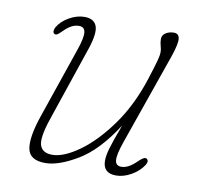

<svg xmlns="http://www.w3.org/2000/svg" viewBox="-59 -508 602 577"><g transform="rotate(10 242.0 -219.5)"><path d="M412 -58.5Q421 -52.5 412.5 -39Q399.5 -19 376.2 -5.8Q353 7.5 330 7.5Q290 7.5 290 -31Q290 -45.5 296.2 -67.8Q302.5 -90 322.5 -143.5Q269.5 -61 212.2 -26.8Q155 7.5 114 7.5Q66.5 7.5 60 -26.5Q53.5 -60.5 76.5 -128L151.5 -347Q164 -383.5 162 -399.8Q160 -416 143 -416Q132 -416 121 -410.5Q110 -405 96 -391Q88.5 -383.5 83.8 -380.2Q79 -377 74 -379.5Q70 -382 70.2 -387.8Q70.5 -393.5 73.5 -399Q84.5 -418.5 108 -432Q131.5 -445.5 155 -445.5Q183.5 -445.5 191.8 -424.8Q200 -404 183.5 -354.5L105.5 -124Q85.5 -64.5 93 -42.5Q100.5 -20.5 130.5 -20.5Q165 -20.5 212 -54Q259 -87.5 303.5 -149Q348 -210.5 375.5 -295.5Q390 -341 394 -356.5Q398 -372 398 -380.5Q398 -389.5 395 -399.2Q392 -409 392 -420Q392 -432 402.8 -438.8Q413.5 -445.5 427.5 -445.5Q442.5 -445.5 444.5 -430Q446.5 -414.5 432 -372.5L335 -95Q321 -55 322.5 -38Q324 -21 341.5 -21Q351.5 -21 363.2 -27Q375 -33 391 -49Q405.5 -62.5 412 -58.5Z"/></g></svg>

Font: Fraunces 72pt SuperSoft Thin
Style: Italic
Weight: 100
Italic angle: -16°
Version: Version 1.000;[b76b70a41]